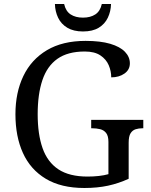

<svg xmlns="http://www.w3.org/2000/svg" viewBox="-20 -928 754 958"><path d="M401 10Q285 10 208.5 -36Q132 -82 94.5 -164.5Q57 -247 57 -358Q57 -466 96.5 -548.5Q136 -631 214 -677.5Q292 -724 407 -724Q481 -724 530 -709.5Q579 -695 603.5 -669.5Q628 -644 628 -612Q628 -580 601 -561Q574 -542 535 -542Q535 -573 522.5 -602.5Q510 -632 481 -651.5Q452 -671 403 -671Q318 -671 266.5 -634.5Q215 -598 191.5 -528Q168 -458 168 -358Q168 -258 192.5 -188.5Q217 -119 271.5 -83Q326 -47 417 -47Q446 -47 473 -50Q500 -53 521 -59V-220Q521 -250 509.5 -264.5Q498 -279 479.5 -283.5Q461 -288 439 -288H435V-330H695V-288H691Q672 -288 656.5 -283Q641 -278 631.5 -263Q622 -248 622 -216V-36Q572 -13 519 -1.5Q466 10 401 10ZM394 -771Q347 -771 316 -789.5Q285 -808 270 -839.5Q255 -871 254 -908H300Q308 -872 332.5 -856Q357 -840 394 -840Q431 -840 455.5 -856Q480 -872 488 -908H534Q533 -871 518 -839.5Q503 -808 472.5 -789.5Q442 -771 394 -771Z"/></svg>

Font: Noto Serif Telugu
Style: Regular
Weight: 400
Designer: Jelle Bosma - Monotype Design Team
Foundry: Monotype Imaging Inc.
Version: Version 2.003